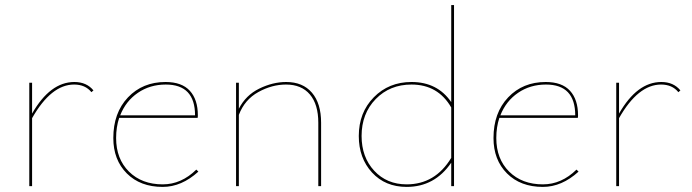

<svg xmlns="http://www.w3.org/2000/svg" viewBox="-20 -731 2716 754"><path d="M272 -409Q320 -409 347 -376L339 -369Q315 -399 271 -399Q181 -399 106 -267V0H95V-406H106V-285Q177 -409 272 -409Z M751 -65 759 -57Q693 3 619 3Q531 3 478 -50Q425 -103 425 -189Q425 -288 482.5 -348.5Q540 -409 630 -409Q694 -409 725.5 -374.5Q757 -340 757 -278Q757 -271 756 -268H448Q436 -232 436 -189Q436 -107 486.5 -57Q537 -7 619 -7Q692 -7 751 -65ZM631 -399Q569 -399 521.5 -366.5Q474 -334 452 -278H746Q746 -399 631 -399Z M1104 -409Q1169 -409 1205 -367Q1241 -325 1241 -249V0H1230V-249Q1230 -321 1197 -360Q1164 -399 1103 -399Q1048 -399 994.5 -369.5Q941 -340 918 -280V0H907V-406H918V-304Q945 -357 998 -383Q1051 -409 1104 -409Z M1752 -711H1763V0H1752V-92Q1687 3 1577 3Q1493 3 1441 -53.5Q1389 -110 1389 -197Q1389 -289 1448 -349Q1507 -409 1596 -409Q1698 -409 1752 -330ZM1577 -7Q1689 -7 1752 -111V-309Q1700 -399 1596 -399Q1511 -399 1455.5 -342Q1400 -285 1400 -197Q1400 -114 1449.5 -60.5Q1499 -7 1577 -7Z M2244 -65 2252 -57Q2186 3 2112 3Q2024 3 1971 -50Q1918 -103 1918 -189Q1918 -288 1975.5 -348.5Q2033 -409 2123 -409Q2187 -409 2218.5 -374.5Q2250 -340 2250 -278Q2250 -271 2249 -268H1941Q1929 -232 1929 -189Q1929 -107 1979.5 -57Q2030 -7 2112 -7Q2185 -7 2244 -65ZM2124 -399Q2062 -399 2014.5 -366.5Q1967 -334 1945 -278H2239Q2239 -399 2124 -399Z M2577 -409Q2625 -409 2652 -376L2644 -369Q2620 -399 2576 -399Q2486 -399 2411 -267V0H2400V-406H2411V-285Q2482 -409 2577 -409Z"/></svg>

Font: EauTest Hairline
Style: Regular
Weight: 250
Designer: Christian Thalmann (Catharsis Fonts)
Version: Version 0.001;PS 000.001;hotconv 1.0.88;makeotf.lib2.5.64775